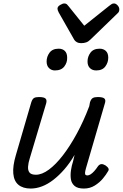

<svg xmlns="http://www.w3.org/2000/svg" viewBox="-20 -1077 711 1112"><path d="M158 15Q113 15 87 -6.5Q61 -28 57 -71.5Q53 -115 72 -179L161 -484Q167 -503 176.5 -509Q186 -515 205 -515Q235 -515 244 -506Q253 -497 247 -477L152 -159Q144 -134 142.5 -112Q141 -90 151 -77.5Q161 -65 188 -65Q223 -65 263 -94.5Q303 -124 344 -177Q385 -230 424.5 -302.5Q464 -375 497 -462L501 -484Q507 -503 517 -509Q527 -515 546 -515Q576 -515 585 -506Q594 -497 587 -477L478 -103Q473 -85 472.5 -76Q472 -67 476 -64Q480 -61 486 -61Q495 -61 505 -67.5Q515 -74 525.5 -85.5Q536 -97 548 -115Q557 -126 567.5 -126.5Q578 -127 591 -119Q604 -110 608 -101.5Q612 -93 605 -84Q595 -66 576 -43Q557 -20 529 -2.5Q501 15 466 15Q429 15 411.5 -0.5Q394 -16 390.5 -39.5Q387 -63 391 -90.5Q395 -118 403 -142L412 -180Q384 -132 352.5 -96Q321 -60 288.5 -35Q256 -10 223 2.5Q190 15 158 15ZM298 -669Q278 -669 264 -682.5Q250 -696 250 -721Q250 -749 267 -772Q284 -795 320 -795Q342 -795 355.5 -782Q369 -769 369 -743Q370 -715 352.5 -692Q335 -669 298 -669ZM537 -669Q515 -669 501 -682.5Q487 -696 487 -721Q487 -749 504 -772Q521 -795 557 -795Q579 -795 593 -782Q607 -769 607 -743Q607 -715 590 -692Q573 -669 537 -669ZM640 -1057Q651 -1057 661 -1046Q671 -1035 671 -1023Q671 -1014 668 -1008.5Q665 -1003 660 -999L505 -849Q492 -836 479 -831.5Q466 -827 449 -827Q435 -827 424 -833.5Q413 -840 407 -852L320 -1005Q316 -1013 314.5 -1018Q313 -1023 313 -1027Q313 -1039 328 -1048Q343 -1057 352 -1057Q362 -1057 367.5 -1052Q373 -1047 378 -1040L468 -928L611 -1042Q618 -1047 624.5 -1052Q631 -1057 640 -1057Z"/></svg>

Font: Playwrite AU QLD
Style: Regular
Weight: 400
Designer: Veronika Burian, José Scaglione
Foundry: TypeTogether
Version: Version 1.002